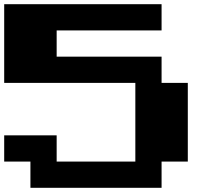

<svg xmlns="http://www.w3.org/2000/svg" viewBox="-20 -1020 1040 915"><path d="M125 -125V-250H0V-375H250V-250H625V-625H0V-1000H750V-875H250V-750H750V-625H875V-250H750V-125Z"/></svg>

Font: Press Start 2P
Style: Regular
Weight: 400
Designer: CodeMan38
Foundry: CodeMan38
Version: Version 3.000